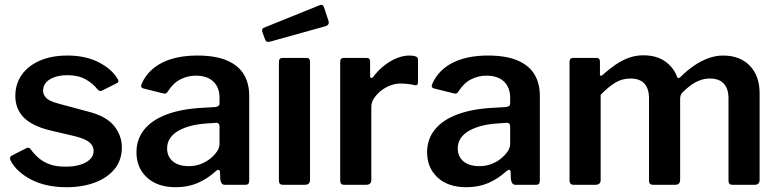

<svg xmlns="http://www.w3.org/2000/svg" viewBox="-20 -772 3250 802"><path d="M387 -399Q368 -424 337 -441Q306 -458 261 -458Q218 -458 189 -441Q160 -424 160 -393Q160 -378 172 -364Q184 -350 225 -339L344 -307Q422 -288 455.5 -247.5Q489 -207 489 -156Q489 -104 459.5 -67Q430 -30 377.5 -10Q325 10 258 10Q172 10 111 -21.5Q50 -53 25 -100Q22 -106 22 -111.5Q22 -117 27 -121L86 -151Q94 -156 99 -155Q104 -154 107 -150Q122 -129 141.5 -112Q161 -95 189.5 -85Q218 -75 259 -76Q290 -76 315.5 -84Q341 -92 356 -106.5Q371 -121 371 -142Q371 -162 354 -177Q337 -192 293 -203L191 -227Q115 -245 79.5 -281Q44 -317 44 -371Q44 -421 70.5 -459Q97 -497 146 -518.5Q195 -540 262 -540Q336 -540 390 -513Q444 -486 469 -446Q473 -441 474.5 -435Q476 -429 469 -425L407 -394Q401 -391 396 -392.5Q391 -394 387 -399Z M879 -55Q846 -25 805.5 -7.5Q765 10 714 10Q638 10 594 -30.5Q550 -71 550 -136Q550 -191 583 -231.5Q616 -272 679 -295Q742 -318 831 -322L881 -325Q886 -326 891.5 -329Q897 -332 897 -340V-363Q897 -407 871 -431.5Q845 -456 798 -456Q764 -456 733.5 -440.5Q703 -425 681 -390Q677 -384 673.5 -382Q670 -380 661 -382L577 -403Q572 -405 570 -409Q568 -413 573 -425Q600 -482 659 -511Q718 -540 804 -540Q881 -540 929 -519Q977 -498 999 -460.5Q1021 -423 1021 -372V-20Q1021 -9 1017.5 -4.5Q1014 0 1004 0H919Q910 0 905.5 -7Q901 -14 900 -24L899 -54Q896 -71 879 -55ZM897 -242Q897 -260 882 -259L841 -256Q808 -254 778.5 -246.5Q749 -239 726.5 -226.5Q704 -214 691 -195.5Q678 -177 678 -152Q678 -118 702 -98Q726 -78 768 -78Q796 -78 819 -87Q842 -96 859 -110Q876 -124 886.5 -139.5Q897 -155 897 -171V-242Z M1275 -22Q1275 -10 1269.5 -5Q1264 0 1251 0H1164Q1153 0 1149 -4.5Q1145 -9 1145 -18V-513Q1145 -530 1160 -530H1261Q1275 -530 1275 -514ZM1333 -743 1352 -685Q1358 -668 1338 -662L1108 -598Q1099 -596 1094.5 -598Q1090 -600 1087 -608L1076 -638Q1072 -652 1082 -656L1317 -751Q1328 -755 1333 -743Z M1419 0Q1409 0 1405 -4.5Q1401 -9 1401 -18V-513Q1401 -530 1415 -530H1512Q1526 -530 1526 -515V-454Q1526 -448 1530 -446.5Q1534 -445 1539 -451Q1561 -480 1586.5 -499.5Q1612 -519 1638.5 -529.5Q1665 -540 1690 -540Q1726 -540 1726 -524V-428Q1726 -414 1713 -416Q1698 -420 1681.5 -421.5Q1665 -423 1651 -423Q1632 -423 1610.5 -415Q1589 -407 1571 -392.5Q1553 -378 1542 -361Q1531 -344 1531 -326V-20Q1531 0 1508 0H1419Z M2093 -55Q2060 -25 2019.5 -7.5Q1979 10 1928 10Q1852 10 1808 -30.5Q1764 -71 1764 -136Q1764 -191 1797 -231.5Q1830 -272 1893 -295Q1956 -318 2045 -322L2095 -325Q2100 -326 2105.5 -329Q2111 -332 2111 -340V-363Q2111 -407 2085 -431.5Q2059 -456 2012 -456Q1978 -456 1947.5 -440.5Q1917 -425 1895 -390Q1891 -384 1887.5 -382Q1884 -380 1875 -382L1791 -403Q1786 -405 1784 -409Q1782 -413 1787 -425Q1814 -482 1873 -511Q1932 -540 2018 -540Q2095 -540 2143 -519Q2191 -498 2213 -460.5Q2235 -423 2235 -372V-20Q2235 -9 2231.5 -4.5Q2228 0 2218 0H2133Q2124 0 2119.5 -7Q2115 -14 2114 -24L2113 -54Q2110 -71 2093 -55ZM2111 -242Q2111 -260 2096 -259L2055 -256Q2022 -254 1992.5 -246.5Q1963 -239 1940.5 -226.5Q1918 -214 1905 -195.5Q1892 -177 1892 -152Q1892 -118 1916 -98Q1940 -78 1982 -78Q2010 -78 2033 -87Q2056 -96 2073 -110Q2090 -124 2100.5 -139.5Q2111 -155 2111 -171V-242Z M2377 0Q2359 0 2359 -18V-513Q2359 -530 2373 -530H2472Q2486 -530 2486 -515V-463Q2486 -457 2489 -455.5Q2492 -454 2497 -459Q2525 -484 2551.5 -502Q2578 -520 2606.5 -530.5Q2635 -541 2667 -541Q2723 -541 2759 -515Q2795 -489 2809 -449Q2811 -445 2815 -446Q2819 -447 2823 -451Q2849 -477 2878 -497Q2907 -517 2938 -528.5Q2969 -540 3000 -540Q3071 -540 3112 -497.5Q3153 -455 3153 -382V-21Q3153 0 3132 0H3040Q3031 0 3027 -4Q3023 -8 3023 -18V-362Q3023 -401 3003.5 -422.5Q2984 -444 2945 -444Q2922 -444 2901 -435.5Q2880 -427 2863 -414Q2846 -401 2833 -388Q2826 -381 2823.5 -374.5Q2821 -368 2821 -359V-21Q2821 0 2800 0H2708Q2700 0 2695.5 -4Q2691 -8 2691 -18V-362Q2691 -401 2672 -422.5Q2653 -444 2613 -444Q2579 -444 2550.5 -427Q2522 -410 2489 -376V-20Q2489 0 2466 0H2377Z"/></svg>

Font: Libre Franklin Thin SemiBold
Style: Regular
Weight: 600
Version: Version 3.000